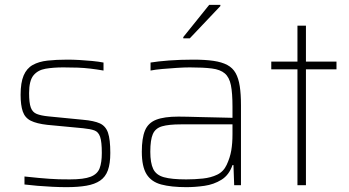

<svg xmlns="http://www.w3.org/2000/svg" viewBox="-20 -764 1438 792"><path d="M254 8Q228 8 196.5 6.5Q165 5 135 2.5Q105 0 81 -3V-36Q116 -32 140 -30Q164 -28 183.5 -26.5Q203 -25 222.5 -24.5Q242 -24 268 -24Q326 -24 354 -35Q382 -46 391 -70Q400 -94 400 -133Q400 -179 393 -199.5Q386 -220 369.5 -226Q353 -232 323 -235L175 -249Q131 -254 107 -266Q83 -278 74 -304Q65 -330 65 -373Q65 -423 77.5 -452.5Q90 -482 115 -496Q140 -510 176 -514Q212 -518 258 -518Q281 -518 307.5 -516.5Q334 -515 360 -512.5Q386 -510 407 -506V-473Q378 -478 352.5 -481Q327 -484 300.5 -485Q274 -486 241 -486Q200 -486 168 -480.5Q136 -475 118 -453Q100 -431 100 -380Q100 -340 107 -320.5Q114 -301 131.5 -294Q149 -287 179 -284L322 -270Q368 -266 392 -255Q416 -244 425.5 -216.5Q435 -189 435 -133Q435 -89 425 -61.5Q415 -34 393 -19Q371 -4 336.5 2Q302 8 254 8Z M749 8Q686 8 645 -3Q604 -14 584.5 -45.5Q565 -77 565 -138Q565 -194 578 -225.5Q591 -257 624 -270Q657 -283 716 -283Q728 -283 753 -282.5Q778 -282 810.5 -281Q843 -280 876.5 -279.5Q910 -279 939 -278V-324Q939 -380 932.5 -412.5Q926 -445 907.5 -461Q889 -477 854 -481.5Q819 -486 763 -486Q740 -486 709.5 -484Q679 -482 650 -479.5Q621 -477 601 -473V-506Q631 -511 677 -514.5Q723 -518 777 -518Q826 -518 860.5 -513Q895 -508 917.5 -496Q940 -484 952 -462.5Q964 -441 969 -408.5Q974 -376 974 -330V0H946L943 -83H939Q925 -42 893.5 -22.5Q862 -3 823.5 2.5Q785 8 749 8ZM748 -24Q783 -24 816.5 -27.5Q850 -31 876 -43.5Q902 -56 915 -84Q929 -114 934 -143.5Q939 -173 939 -210V-251H726Q676 -251 648.5 -243Q621 -235 610.5 -211Q600 -187 600 -138Q600 -92 612 -67Q624 -42 656 -33Q688 -24 748 -24ZM736 -606V-611L843 -744H889V-739L763 -606Z M1207 0V-478H1099V-510H1207V-658H1242V-510H1368V-478H1242V0Z"/></svg>

Font: Saira Thin Thin
Style: Regular
Weight: 250
Version: Version 1.101